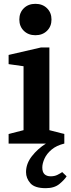

<svg xmlns="http://www.w3.org/2000/svg" viewBox="-20 -750 369 1003"><path d="M219 233Q161 233 138.5 207Q116 181 116 149Q116 105 146.5 66Q177 27 220 0H316Q275 10 249.5 31.5Q224 53 212.5 78.5Q201 104 201 125Q201 149 212.5 160Q224 171 245 171Q265 171 280 163.5Q295 156 305 149L328 171Q317 189 290.5 211Q264 233 219 233ZM25 0V-50L103 -70V-404L25 -415V-463L194 -502H238V-70L316 -50V0ZM165 -566Q128 -566 104.5 -589Q81 -612 81 -648Q81 -684 104.5 -707Q128 -730 165 -730Q202 -730 225.5 -707Q249 -684 249 -648Q249 -612 225.5 -589Q202 -566 165 -566Z"/></svg>

Font: Manuale
Style: Bold
Weight: 700
Version: Version 1.002